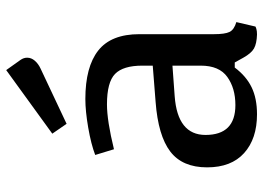

<svg xmlns="http://www.w3.org/2000/svg" viewBox="-132 -684 829 604"><g transform="rotate(-90 282.0 -382.5)"><path d="M402 -711Q402 -698 392.5 -687Q383 -676 368 -669L194 -587L163 -632L363 -777L395 -732Q402 -722 402 -711ZM514 -53 500 7Q499 8 492.5 10Q486 12 475 12Q446 11 431 2.5Q416 -6 402 -31L387 -58H371Q344 -22 309 -5Q274 12 224 12Q147 12 102 -28.5Q57 -69 57 -145Q57 -223 107 -261Q157 -299 263 -307L377 -316V-349Q377 -409 351 -434.5Q325 -460 255 -460Q204 -460 114 -438L96 -497Q130 -510 182 -519Q234 -528 272 -528Q373 -528 424.5 -487.5Q476 -447 476 -358V-123Q476 -89 483 -74.5Q490 -60 514 -53ZM281 -247Q159 -238 159 -150Q159 -56 253 -56Q306 -56 341.5 -81.5Q377 -107 377 -165V-254Z"/></g></svg>

Font: Voces
Style: Regular
Weight: 400
Designer: Ana Paula Megda, Pablo Ugerman
Foundry: Ana Paula Megda, Pablo Ugerman
Version: Version 1.100